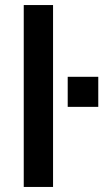

<svg xmlns="http://www.w3.org/2000/svg" viewBox="-20 -740 409 760"><path d="M248 -317V-436H369V-317ZM74 0V-720H190V0Z"/></svg>

Font: Chivo Medium
Style: Regular
Weight: 500
Designer: Hector Gatti
Foundry: Omnibus-Type
Version: Version 2.002